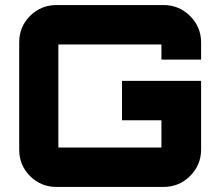

<svg xmlns="http://www.w3.org/2000/svg" viewBox="-20 -740 870 760"><path d="M776 -572V-504H619V-564H211V-156H619V-264H463V-420H776V-148Q776 -87 732.5 -43.5Q689 0 627 0H204Q142 0 99 -43Q56 -86 56 -148V-572Q56 -634 99 -677Q142 -720 204 -720H627Q689 -720 732.5 -676.5Q776 -633 776 -572Z"/></svg>

Font: Orbitron
Style: Black
Weight: 900
Designer: Matt McInerney
Foundry: Matt McInerney
Version: 1.000